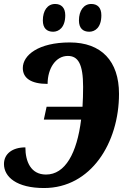

<svg xmlns="http://www.w3.org/2000/svg" viewBox="-22 -938 630 968"><path d="M428 -778C457 -778 489 -799 489 -861C489 -900 469 -918 438 -918C400 -918 376 -884 376 -835C376 -796 396 -778 428 -778ZM246 -778C274 -778 307 -799 307 -861C307 -900 286 -918 256 -918C217 -918 194 -884 194 -835C194 -796 214 -778 246 -778ZM200 10C437 10 578 -218 578 -465C578 -630 489 -724 330 -724C172 -724 93 -660 93 -595C93 -545 133 -515 218 -515C218 -593 259 -656 320 -656C372 -656 397 -615 397 -500C397 -465 396 -432 394 -400H213L199 -335H387C366 -166 307 -58 210 -58C133 -58 106 -124 106 -195C41 -195 -2 -163 -2 -111C-2 -46 62 10 200 10Z"/></svg>

Font: Noto Serif ExtraCondensed Black
Style: Italic
Weight: 900
Width: 2
Italic angle: -12°
Designer: Monotype Design Team
Foundry: Monotype Imaging Inc.
Version: Version 2.014